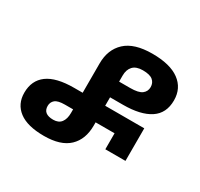

<svg xmlns="http://www.w3.org/2000/svg" viewBox="-153 -918 1171 1123"><g transform="rotate(30 432.5 -357.0)"><path d="M264 10Q152 10 95.5 -33Q39 -76 39 -152Q39 -235 98 -278.5Q157 -322 278 -322H335V-520Q335 -614 394 -669Q453 -724 575 -724Q695 -724 757.5 -678Q820 -632 820 -550Q820 -463 756.5 -421Q693 -379 574 -379H487V-322H751V-102H615V-210H487V-188Q487 -95 432 -42.5Q377 10 264 10ZM487 -485H561Q618 -485 640.5 -502.5Q663 -520 663 -549Q663 -578 642.5 -595Q622 -612 575 -612Q530 -612 508.5 -589Q487 -566 487 -526ZM264 -99Q300 -99 317.5 -122Q335 -145 335 -185V-210H280Q233 -210 214.5 -194.5Q196 -179 196 -153Q196 -99 264 -99Z"/></g></svg>

Font: Noto Sans Georgian Bold
Style: Regular
Weight: 700
Designer: Monotype Design Team, Akaki Razmadze
Foundry: Google LLC
Version: Version 2.005; ttfautohint (v1.8.4.7-5d5b)